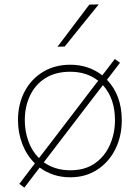

<svg xmlns="http://www.w3.org/2000/svg" viewBox="-20 -799 637 875"><path d="M91 56 68 39Q87 14 104.5 -9Q122 -31.5 139 -54.5Q102 -90.5 82 -142Q62 -193.5 62 -251Q62 -325 92.2 -382Q122.5 -439 176.2 -471.5Q230 -504 300 -504Q343.5 -504 380.5 -491.2Q417.5 -478.5 446 -455.5Q460.5 -474 474.5 -492.5Q488.5 -511 503 -530L527 -513Q496 -472.5 467.5 -435.5Q535 -364.5 535 -251Q535 -178.5 505.8 -119.5Q476.5 -60.5 423.5 -25.8Q370.5 9 300 9Q259 9 224 -2.8Q189 -14.5 161 -35.5Q143.5 -13 126.2 9.8Q109 32.5 91 56ZM93 -251Q93 -202 109 -156.5Q125 -111 157.5 -78.5Q185 -114 213 -150.5L357 -339Q376 -364 393.5 -387Q411 -409.5 427.5 -431Q375.5 -472 300 -472Q232.5 -472 186.2 -442.5Q140 -413 116.5 -362.8Q93 -312.5 93 -251ZM300 -23Q368.5 -23 413.8 -55.5Q459 -88 481.5 -140.2Q504 -192.5 504 -251Q504 -350.5 449 -411Q414.5 -366.5 379 -320L235.5 -132.5Q220.5 -113 207 -95Q193 -77 179.5 -59.5Q203 -42.5 233.2 -32.8Q263.5 -23 300 -23ZM242 -586Q278.5 -634 315 -682.5Q351.5 -731 387 -778L430 -779Q390.5 -730.5 352 -682.8Q313.5 -635 275 -587Z"/></svg>

Font: Heraclito Thin
Style: Regular
Weight: 100
Designer: Kostas Bartsokas (font) & Cristiano Sobral (main changes)
Foundry: Kostas Bartsokas (font) & Cristiano Sobral (main changes)
Version: Version 1.00;July 8, 2020;FontCreator 13.0.0.2655 64-bit